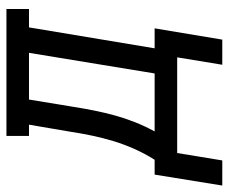

<svg xmlns="http://www.w3.org/2000/svg" viewBox="-133 -493 710 596"><g transform="rotate(-90 222.0 -195.0)"><path d="M-56 140 -22 -70H24Q43 -100 57.5 -132.5Q72 -165 82 -198Q92 -231 99 -264.5Q106 -298 111 -331L133 -460H98V-530H492V-460H435L370 -70H432L397 140H319L342 0H45L22 140ZM112 -70H292L356 -460H211L188 -320Q183 -288 176.5 -256Q170 -224 161.5 -193Q153 -162 140.5 -130.5Q128 -99 112 -70Z"/></g></svg>

Font: Iosevka Slab Oblique
Style: Regular
Weight: 400
Italic angle: -9°
Monospace: yes
Designer: Belleve Invis
Foundry: Belleve Invis
Version: Version 11.1.1; ttfautohint (v1.8.3)